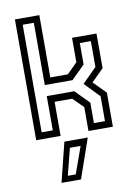

<svg xmlns="http://www.w3.org/2000/svg" viewBox="-103 -765 775 1096"><g transform="rotate(-10 285.0 -217.5)"><path d="M62.5 0V-700H204V-339H306L365.5 -398.5V-540H507V-339L436.5 -269L507 -197.5V0H365.5V-138.5L306 -197.5H204V0ZM101 -39H165.5V-237.5H325L404 -157.5V-39H468V-183.5L384.5 -269.5L468 -353V-503H404V-379L326 -301.5H165.5V-662.5H101ZM162.5 265 219.5 36H355L275.5 265ZM205 231.5H251L306.5 76H244.5Z"/></g></svg>

Font: Tourney
Style: Regular
Weight: 400
Designer: Tyler Finck
Foundry: Etcetera Type Co
Version: Version 1.015